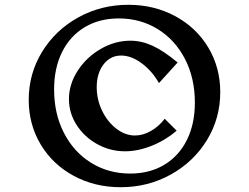

<svg xmlns="http://www.w3.org/2000/svg" viewBox="-20 -781 1040 802"><path d="M100 -364Q100 -473 155.5 -564Q211 -655 306.5 -708Q402 -761 516 -761Q624 -761 712 -713.5Q800 -666 850 -582.5Q900 -499 900 -396Q900 -287 844.5 -196Q789 -105 693.5 -52Q598 1 484 1Q376 1 288 -46.5Q200 -94 150 -177.5Q100 -261 100 -364ZM268 -367Q268 -429 304.5 -485.5Q341 -542 400.5 -576.5Q460 -611 525 -611Q571 -611 617 -590Q663 -569 722 -520L644 -434Q615 -485 571.5 -517Q528 -549 486 -549Q441 -549 412.5 -512Q384 -475 384 -417Q384 -365 406.5 -318.5Q429 -272 466 -243.5Q503 -215 544 -215Q577 -215 610.5 -234Q644 -253 668 -285L718 -235Q671 -195 613.5 -172Q556 -149 502 -149Q440 -149 386 -179Q332 -209 300 -259Q268 -309 268 -367ZM794 -353Q794 -454 753 -534Q712 -614 639.5 -659Q567 -704 476 -704Q395 -704 334 -667.5Q273 -631 239.5 -564Q206 -497 206 -407Q206 -306 247 -226Q288 -146 360.5 -101Q433 -56 524 -56Q605 -56 666 -92.5Q727 -129 760.5 -196Q794 -263 794 -353Z"/></svg>

Font: Otomanopee One
Style: Regular
Weight: 400
Designer: Das Ende der Wildnis
Foundry: Gutenberg Labo
Version: Version 3.005